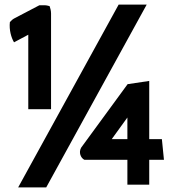

<svg xmlns="http://www.w3.org/2000/svg" viewBox="-20 -769 754 835"><path d="M347 -74H534V34H629V-74H693L684 -164H629V-417L535 -403L333 -127C321 -106 331 -82 347 -74ZM534 -258V-164H466ZM103 -294H202V-710C202 -722 199 -733 196 -742C187 -745 178 -747 165 -746H151L44 -690C36 -686 29 -680 23 -673C19 -639 29 -605 41 -585L103 -618ZM181 46 618 -749H496L59 46Z"/></svg>

Font: Bluebird
Style: SfBd
Weight: 700
Designer: Jasper
Foundry: Cannot Into Space Fonts
Version: Version 0.98